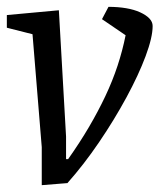

<svg xmlns="http://www.w3.org/2000/svg" viewBox="-25 -535 466 561"><path d="M97 6V-105L70 -435L-5 -454V-491L147 -505L168 -136V-70H174Q208 -118 235 -164Q262 -210 283 -254.5Q304 -299 318.5 -343Q333 -387 342 -432L273 -479L292 -515Q320 -515 343.5 -511Q367 -507 384.5 -499Q402 -491 411.5 -481Q421 -471 421 -459Q421 -426 400.5 -371Q380 -316 344.5 -250.5Q309 -185 264.5 -119.5Q220 -54 172 0Z"/></svg>

Font: Faustina VF Beta
Style: Italic
Weight: 400
Italic angle: -8°
Designer: Alfonso Garcia
Foundry: Omnibus-Type
Version: Version 1.006